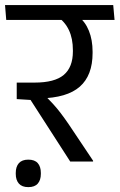

<svg xmlns="http://www.w3.org/2000/svg" viewBox="-40 -653 483 776"><path d="M423 -572.4 417.6 -632.6H-19.7L-14.8 -572.4ZM336.2 0V-3.5L237.4 -151.2Q219.7 -177 205.1 -196.1Q190.6 -215.1 174.8 -232.5Q159 -249.9 138 -271.1V-293.9L27.6 -319.2V-252.5L83.5 -249L243.9 0ZM275.7 -587.4H190.1Q222.4 -565.4 238.5 -531.3Q254.6 -497.2 254.6 -450.1V-445.1Q254.6 -381.5 217.8 -350.3Q180.9 -319.2 100.3 -319.2H27.6L79.3 -254.9L121.1 -255.3Q230.9 -257.2 282.6 -302.8Q334.2 -348.3 334.2 -438.6V-444.2Q334.2 -491.7 319.3 -528.6Q304.5 -565.5 275.7 -587.4ZM74.4 103.3Q100.3 103.3 112.7 89Q125.1 74.7 125.1 50Q125.1 49.5 125.1 48Q125.1 46.4 125.1 45.9Q125.1 20.7 112.7 6.4Q100.3 -7.8 74.4 -7.8Q48.9 -7.8 36.3 6.4Q23.7 20.7 23.7 45.9Q23.7 46.4 23.7 48Q23.7 49.5 23.7 50Q23.7 74.6 36.3 89Q48.9 103.3 74.4 103.3Z"/></svg>

Font: Anek Devanagari Medium
Style: Regular
Weight: 500
Designer: Kailash Malviya (Devanagari) & Yesha Goshar (Latin)
Foundry: Ek Type
Version: Version 1.003